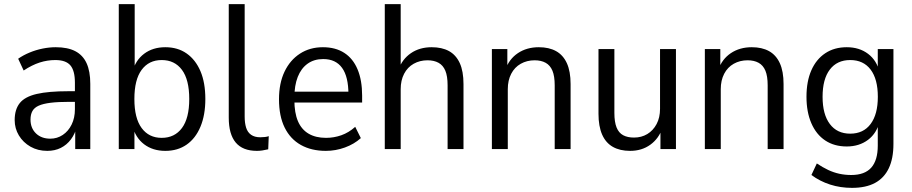

<svg xmlns="http://www.w3.org/2000/svg" viewBox="-20 -725 4436 934"><path d="M210 8.9Q164.1 8.9 128.3 -11.5Q92.5 -32 71.9 -66.1Q51.4 -100.1 51.4 -140.7Q51.4 -192.5 76.2 -223.6Q101 -254.6 158.8 -268Q216.6 -281.3 313.4 -281.3H356.3V-229.6H317.7Q263 -229.6 226.3 -225.1Q189.6 -220.5 168.2 -210.9Q146.8 -201.3 137.6 -184.6Q128.4 -167.9 128.4 -143.4Q128.4 -101.7 155 -76Q181.5 -50.4 224.7 -50.4Q258.1 -50.4 285.3 -68.6Q312.6 -86.8 328.5 -119.2Q344.4 -151.5 344.4 -193.7V-322.9Q344.4 -381.1 322.4 -407Q300.4 -432.9 249.1 -432.9Q210.2 -432.9 172.7 -420.8Q135.1 -408.6 95.1 -382L68.4 -439.3Q93.1 -456.6 123.8 -469.3Q154.5 -482.1 187.4 -488.7Q220.2 -495.3 251.1 -495.3Q309.1 -495.3 346.1 -476.1Q383 -457 401.1 -417.7Q419.2 -378.4 419.2 -317.1V0H345.9V-111.4H354.5Q345.4 -74.3 325.1 -47.1Q304.7 -19.9 275.7 -5.5Q246.8 8.9 210 8.9Z M784.4 8.9Q723.1 8.9 680.7 -23.4Q638.3 -55.8 623.8 -114.6H634V0H557.8V-705H635.2V-374.4H624Q638.8 -431.8 681.1 -463.5Q723.4 -495.3 784.1 -495.3Q844.7 -495.3 887.9 -464.9Q931.2 -434.6 955.1 -378.8Q978.9 -323.1 978.9 -243.4Q978.9 -165.7 955.2 -108.7Q931.4 -51.8 887.9 -21.4Q844.4 8.9 784.4 8.9ZM766.6 -54.4Q829.6 -54.4 865.1 -102.2Q900.6 -150 900.6 -243.4Q900.6 -337.5 865.1 -385.2Q829.6 -432.9 766.6 -432.9Q704.2 -432.9 669 -385.2Q633.7 -337.5 633.7 -243.4Q633.7 -150 669 -102.2Q704.2 -54.4 766.6 -54.4Z M1229.8 8.9Q1160.7 8.9 1126.7 -31.6Q1092.8 -72.1 1092.8 -152.7V-705H1170.2V-157.7Q1170.2 -127 1177.2 -104.2Q1184.3 -81.4 1201.5 -69.3Q1218.7 -57.2 1246.2 -57.2Q1257.3 -57.2 1268.5 -58.5Q1279.8 -59.7 1287.3 -62.7L1284.8 1.3Q1269.4 4.8 1256.1 6.9Q1242.7 8.9 1229.8 8.9Z M1565 8.9Q1494.8 8.9 1443.5 -19.9Q1392.2 -48.7 1364.7 -104.5Q1337.2 -160.3 1337.2 -241.9Q1337.2 -319.9 1364 -376.2Q1390.8 -432.6 1439 -463.9Q1487.2 -495.3 1550.8 -495.3Q1612.1 -495.3 1654.7 -467.8Q1697.3 -440.4 1719.4 -387.6Q1741.6 -334.8 1741.6 -259.7V-226.1H1396.3V-279.2H1690L1675 -265.6Q1675 -352.1 1644 -394.9Q1613.1 -437.7 1552.2 -437.7Q1507.7 -437.7 1476.3 -415.1Q1444.8 -392.5 1428.4 -350.8Q1412 -309.1 1412 -249.9V-239.3Q1412 -176 1429.4 -135.4Q1446.8 -94.8 1481.4 -74.6Q1515.9 -54.4 1565.9 -54.4Q1604.5 -54.4 1640.5 -67.1Q1676.6 -79.8 1708 -108L1735.3 -53.2Q1703 -23.9 1657.8 -7.5Q1612.7 8.9 1565 8.9Z M1851.8 0V-705H1929.2V-385.2H1918Q1936.4 -437.3 1978.9 -466.3Q2021.3 -495.3 2080 -495.3Q2129.9 -495.3 2164.2 -476.5Q2198.4 -457.6 2216.6 -418Q2234.7 -378.3 2234.7 -316.1V0H2157.4V-310Q2157.4 -354.7 2146.4 -381Q2135.4 -407.3 2113.4 -419.5Q2091.4 -431.7 2059.7 -431.7Q2022.3 -431.7 1992.3 -414.8Q1962.3 -397.9 1945.8 -366Q1929.2 -334 1929.2 -291.3V0Z M2372.8 0V-486.3H2448V-385.2H2438.3Q2456 -437.3 2499.1 -466.3Q2542.3 -495.3 2601 -495.3Q2650.9 -495.3 2685.2 -476.2Q2719.4 -457.2 2737.6 -417.5Q2755.7 -377.8 2755.7 -316.1V0H2678.4V-310Q2678.4 -354.7 2667.4 -381Q2656.4 -407.3 2634.4 -419.5Q2612.4 -431.7 2580.7 -431.7Q2543.3 -431.7 2513.3 -414.8Q2483.3 -397.9 2466.8 -366Q2450.2 -334 2450.2 -291.3V0Z M3045.2 8.9Q2995.8 8.9 2961.4 -10.5Q2926.9 -29.9 2909.1 -70.3Q2891.4 -110.8 2891.4 -171.5V-486.3H2968.7V-175.5Q2968.7 -131.7 2979.3 -105.1Q2990 -78.6 3011.4 -67.2Q3032.7 -55.8 3064.1 -55.8Q3100.5 -55.8 3128.9 -72.9Q3157.2 -90 3174 -121.4Q3190.8 -152.9 3190.8 -195.8V-486.3H3268.2V0H3192.8V-103.7H3203Q3185.3 -51.2 3143.8 -21.2Q3102.4 8.9 3045.2 8.9Z M3408.8 0V-486.3H3484V-385.2H3474.3Q3492 -437.3 3535.1 -466.3Q3578.3 -495.3 3637 -495.3Q3686.9 -495.3 3721.2 -476.2Q3755.4 -457.2 3773.6 -417.5Q3791.7 -377.8 3791.7 -316.1V0H3714.4V-310Q3714.4 -354.7 3703.4 -381Q3692.4 -407.3 3670.4 -419.5Q3648.4 -431.7 3616.7 -431.7Q3579.3 -431.7 3549.3 -414.8Q3519.3 -397.9 3502.8 -366Q3486.2 -334 3486.2 -291.3V0Z M4124.7 188.9Q4068.2 188.9 4018.3 172.9Q3968.4 156.9 3927.2 126.3L3953.5 70.1Q3981.8 89 4008.6 101.7Q4035.4 114.3 4063.1 120.3Q4090.8 126.3 4120.9 126.3Q4186.5 126.3 4218.3 90.5Q4250 54.6 4250 -16.6V-135.8H4259.3Q4245.5 -77 4202.6 -44.7Q4159.7 -12.5 4099 -12.5Q4038.2 -12.5 3994.3 -41.7Q3950.4 -70.9 3926.8 -125.7Q3903.2 -180.4 3903.2 -254.1Q3903.2 -329.1 3926.8 -382.8Q3950.4 -436.6 3994.4 -465.9Q4038.4 -495.3 4099 -495.3Q4160.4 -495.3 4203 -463Q4245.5 -430.8 4259.1 -372.4H4250V-486.3H4326.2V-25Q4326.2 46.1 4303.5 93.7Q4280.8 141.2 4236.3 165.1Q4191.8 188.9 4124.7 188.9ZM4115.9 -74.8Q4180.1 -74.8 4215.2 -121.9Q4250.3 -168.9 4250.3 -254.1Q4250.3 -340.1 4215.2 -386.5Q4180.1 -432.9 4115.9 -432.9Q4052 -432.9 4016.8 -386.6Q3981.5 -340.3 3981.5 -254.1Q3981.5 -168.7 4016.8 -121.8Q4052 -74.8 4115.9 -74.8Z"/></svg>

Font: Nunito Sans 12pt ExtraLight SemiCondensed
Style: Regular
Weight: 200
Width: 4
Version: Version 3.101;gftools[0.9.27]